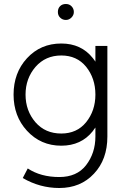

<svg xmlns="http://www.w3.org/2000/svg" viewBox="-20 -730 635 962"><path d="M350 -670Q350 -687 338 -699Q327 -710 310 -710Q292 -710 281 -699Q270 -688 270 -670Q270 -653 281 -642Q293 -630 310 -630Q326 -630 338 -642Q350 -654 350 -670ZM287 -452Q365 -452 411 -396Q458 -338 458 -256Q458 -175 411 -117Q365 -61 287 -61Q207 -61 158 -117Q108 -175 108 -256Q108 -337 158 -395Q208 -452 287 -452ZM287 -512Q183 -512 115 -438Q48 -365 48 -256Q48 -148 115 -75Q184 0 287 0Q387 0 445 -73Q448 -78 451.5 -82.5Q455 -87 458 -91V-46Q458 37 411 98Q365 157 277 157Q184 157 119 114L94 162Q180 212 277 212Q384 212 451 140Q518 69 518 -46V-500H458V-421Q455 -426 451.5 -430.5Q448 -435 445 -439Q387 -512 287 -512Z"/></svg>

Font: Unageo Variable
Style: Regular
Weight: 300
Designer: Richard Sepsi
Foundry: Richard Sepsi
Version: Version 2.200